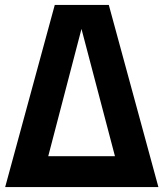

<svg xmlns="http://www.w3.org/2000/svg" viewBox="-20 -760 664 780"><path d="M1 0 202.5 -740H422L623.5 0ZM176 -125.5H447L311 -642.5Z"/></svg>

Font: Encode Sans Cnd
Style: Bold
Weight: 700
Width: 3
Designer: Multiple Designers
Foundry: Impallari Type
Version: Version 3.002; ttfautohint (v1.8.3) -l 8 -r 50 -G 200 -x 14 